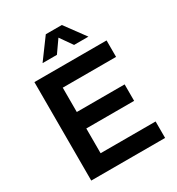

<svg xmlns="http://www.w3.org/2000/svg" viewBox="-213 -1051 1087 1182"><g transform="rotate(-30 330.5 -460.0)"><path d="M408 -920 514 -776H412L351 -863L290 -776H188L294 -920ZM599 -700V-583H220V-410H560V-293H220V-117H611V0H86V-700Z"/></g></svg>

Font: QuotatisMedium
Style: Regular
Weight: 500
Designer: Julieta Ulanovsky
Foundry: Quotatis-Medium
Version: Version 4.000;PS 004.000;hotconv 1.0.88;makeotf.lib2.5.64775